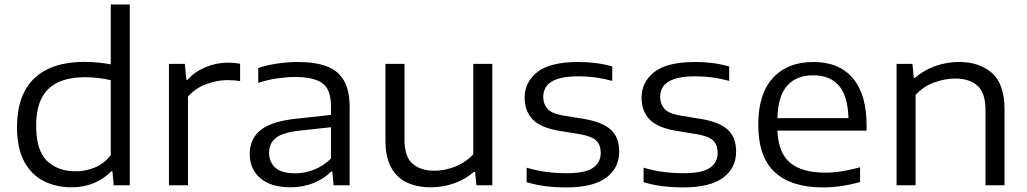

<svg xmlns="http://www.w3.org/2000/svg" viewBox="-20 -828 4589 858"><path d="M300.5 9Q230.5 9 175.2 -19Q120 -47 88 -106.5Q56 -166 56 -260Q56 -404 133.2 -477.8Q210.5 -551.5 357.5 -551.5Q389.5 -551.5 419.8 -548.2Q450 -545 475 -540.5V-808H560V0H488L482.5 -62.5H477Q446 -29.5 400.5 -10.2Q355 9 300.5 9ZM318.5 -62.5Q361 -62.5 402.2 -78.8Q443.5 -95 475 -134.5V-469.5Q451.5 -475.5 421.5 -479.2Q391.5 -483 360.5 -483Q250 -483 195.8 -430.2Q141.5 -377.5 141.5 -267Q141.5 -155.5 190 -109Q238.5 -62.5 318.5 -62.5Z M735 0V-542.5H806L813 -471.5H818.5Q850 -507.5 898.5 -527.8Q947 -548 997.5 -548Q1027 -548 1053 -543V-465.5Q1039 -468 1024.2 -469Q1009.5 -470 994 -470Q953 -470 903.2 -452.5Q853.5 -435 820 -396V0Z M1279.5 9Q1191 9 1143.5 -31.5Q1096 -72 1096 -139.5Q1096 -209.5 1146.8 -248.5Q1197.5 -287.5 1312.5 -298.5L1459 -314.5V-352.5Q1459 -430.5 1419.2 -457.2Q1379.5 -484 1300 -484Q1265 -484 1221 -478Q1177 -472 1134 -457.5V-524Q1173 -537.5 1220.2 -544.2Q1267.5 -551 1310.5 -551Q1387 -551 1438.5 -532.2Q1490 -513.5 1516.2 -469.2Q1542.5 -425 1542.5 -348V0H1471L1465 -61.5H1459.5Q1429 -29 1381 -10Q1333 9 1279.5 9ZM1182.5 -146Q1182.5 -103 1210.8 -78.2Q1239 -53.5 1299 -53.5Q1342.5 -53.5 1384 -70Q1425.5 -86.5 1459 -119.5V-259.5L1317.5 -244Q1244 -236 1213.2 -212Q1182.5 -188 1182.5 -146Z M1905 9Q1845 9 1799.2 -12Q1753.5 -33 1728 -79.2Q1702.5 -125.5 1702.5 -200.5V-542.5H1787.5V-205Q1787.5 -127 1824.2 -96Q1861 -65 1920.5 -65Q1966 -65 2012.8 -83Q2059.5 -101 2095 -138.5V-542.5H2180V0H2109L2103 -60H2098Q2058.5 -26 2008.8 -8.5Q1959 9 1905 9Z M2510.5 9.5Q2462 9.5 2418 4Q2374 -1.5 2333.5 -14V-78.5Q2380 -65 2423.2 -59.5Q2466.5 -54 2512 -54Q2595.5 -54 2630 -78Q2664.5 -102 2664.5 -145Q2664.5 -180 2644.8 -199.5Q2625 -219 2570.5 -228.5L2478.5 -243.5Q2395 -257.5 2359.8 -294.8Q2324.5 -332 2324.5 -392Q2324.5 -461 2381.2 -506Q2438 -551 2565.5 -551Q2646.5 -551 2716 -531V-466.5Q2643 -487 2566 -487Q2505.5 -487 2470.8 -475Q2436 -463 2421.8 -442.2Q2407.5 -421.5 2407.5 -395Q2407.5 -365 2425.8 -342.8Q2444 -320.5 2498 -311.5L2590 -296.5Q2671 -283 2709 -249Q2747 -215 2747 -150.5Q2747 -77 2688.8 -33.8Q2630.5 9.5 2510.5 9.5Z M3033 9.5Q2984.5 9.5 2940.5 4Q2896.5 -1.5 2856 -14V-78.5Q2902.5 -65 2945.8 -59.5Q2989 -54 3034.5 -54Q3118 -54 3152.5 -78Q3187 -102 3187 -145Q3187 -180 3167.2 -199.5Q3147.5 -219 3093 -228.5L3001 -243.5Q2917.5 -257.5 2882.2 -294.8Q2847 -332 2847 -392Q2847 -461 2903.8 -506Q2960.5 -551 3088 -551Q3169 -551 3238.5 -531V-466.5Q3165.5 -487 3088.5 -487Q3028 -487 2993.2 -475Q2958.5 -463 2944.2 -442.2Q2930 -421.5 2930 -395Q2930 -365 2948.2 -342.8Q2966.5 -320.5 3020.5 -311.5L3112.5 -296.5Q3193.5 -283 3231.5 -249Q3269.5 -215 3269.5 -150.5Q3269.5 -77 3211.2 -33.8Q3153 9.5 3033 9.5Z M3657.5 9.5Q3516.5 9.5 3442.5 -58.2Q3368.5 -126 3368.5 -271Q3368.5 -408 3433.8 -479.5Q3499 -551 3615 -551Q3729.5 -551 3791 -478.8Q3852.5 -406.5 3852.5 -268.5V-244.5H3454Q3458 -145 3510.8 -100.8Q3563.5 -56.5 3668.5 -56.5Q3704.5 -56.5 3743.5 -62.8Q3782.5 -69 3823.5 -80.5V-14.5Q3737.5 9.5 3657.5 9.5ZM3614 -491.5Q3539 -491.5 3497.8 -445.2Q3456.5 -399 3454 -300H3771.5Q3769 -398.5 3729.2 -445Q3689.5 -491.5 3614 -491.5Z M3986.5 0V-542.5H4057.5L4063.5 -480.5H4069Q4108.5 -514.5 4159.5 -532.8Q4210.5 -551 4266 -551Q4357 -551 4413 -501.8Q4469 -452.5 4469 -338V0H4384V-335.5Q4384 -413.5 4347.8 -445.2Q4311.5 -477 4248 -477Q4204.5 -477 4156.5 -460.2Q4108.5 -443.5 4071.5 -404V0Z"/></svg>

Font: Encode Sans Expanded Expanded
Style: Regular
Weight: 400
Width: 7
Designer: Multiple Designers
Foundry: Impallari Type
Version: Version 3.000; ttfautohint (v1.8.3) -l 8 -r 50 -G 200 -x 14 